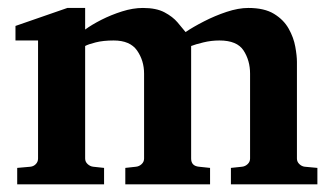

<svg xmlns="http://www.w3.org/2000/svg" viewBox="-20 -490 855 490"><path d="M790 -19.5H569.3V-61.5L597.7 -64.5Q606 -65.4 612.1 -71.3Q618.2 -77.1 618.2 -85.4V-302.2Q618.2 -335.4 601.6 -361.1Q585 -386.7 540 -386.7Q519 -386.7 499 -381.8Q479 -377 467.8 -372.6V-85.4Q467.8 -66.4 487.8 -64.5L516.1 -61.5V-19.5H299.8V-61.5L327.1 -64.5Q335.4 -65.4 341.6 -71.3Q347.7 -77.1 347.7 -85.4V-302.2Q347.7 -335.4 329.8 -361.1Q312 -386.7 270 -386.7Q243.2 -386.7 224.1 -381.8Q205.1 -377 197.3 -372.6V-85.4Q197.3 -77.1 203.6 -71.3Q210 -65.4 217.8 -64.5L245.6 -61.5V-19.5H23.9V-61.5L57.6 -64.5Q65.9 -65.4 71.5 -71.3Q77.1 -77.1 77.1 -85.4V-386.7H19.5V-423.8L151.9 -469.7H197.3V-414.6Q213.9 -426.8 238.8 -439.5Q263.7 -452.1 291.5 -460.9Q319.3 -469.7 344.7 -469.7Q378.9 -469.7 399.9 -458.5Q420.9 -447.3 433.1 -432.9Q445.3 -418.5 453.6 -408.2Q473.1 -421.4 500.7 -435.5Q528.3 -449.7 558.3 -459.7Q588.4 -469.7 613.8 -469.7Q654.8 -469.7 679.4 -454.6Q704.1 -439.5 716.8 -416.7Q729.5 -394 733.6 -370.8Q737.8 -347.7 737.8 -332V-85.4Q737.8 -77.1 743.9 -71.3Q750 -65.4 757.8 -64.5L790 -61.5Z"/></svg>

Font: Annapurna SIL
Style: Bold
Weight: 700
Designer: Peter Martin, Annie Olsen
Foundry: SIL International
Version: Version 2.000